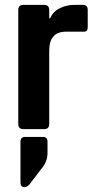

<svg xmlns="http://www.w3.org/2000/svg" viewBox="-20 -530 389 788"><path d="M175 51V98Q175 133 152 160L100 228Q90 238 81 238Q64 238 64 218V52Q64 32 83 32H156Q175 32 175 51ZM161 0H76Q55 0 55 -21V-489Q55 -510 76 -510H161Q182 -510 182 -489V-455H186Q197 -482 225 -496Q253 -510 284 -510H320Q340 -510 340 -489V-420Q340 -408 335.5 -403.5Q331 -399 320 -400H251Q182 -400 182 -322V-21Q182 0 161 0Z"/></svg>

Font: Rajdhani
Style: Bold
Weight: 700
Designer: Satya Rajpurohit, Jyotish Sonowal
Foundry: Indian Type Foundry
Version: Version 1.201 February 1, 2022